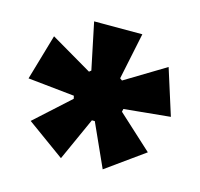

<svg xmlns="http://www.w3.org/2000/svg" viewBox="-71 -796 598 573"><g transform="rotate(15 228.0 -510.0)"><path d="M163 -300 47 -384 154 -481 152 -490 8 -505 49 -646 177 -571 183 -576 153 -720H302L272 -576L279 -571L403 -646L448 -504L305 -490L303 -481L409 -384L292 -300L232 -433H223Z"/></g></svg>

Font: Bricolage Grotesque 96pt ExtraBold ExtraBold
Style: Regular
Weight: 800
Version: Version 1.001;gftools[0.9.33.dev8+g029e19f]